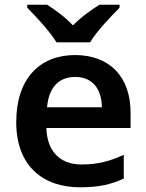

<svg xmlns="http://www.w3.org/2000/svg" viewBox="-20 -786 621 816"><path d="M220 -606H363C389 -651 451 -716 488 -753V-766H403C368 -744 325 -714 290 -678C256 -714 215 -744 180 -766H96V-753C133 -716 193 -651 220 -606ZM299 -552C149 -552 49 -452 49 -267C49 -82 161 10 320 10C400 10 452 -2 506 -27V-128C447 -101 396 -87 326 -87C234 -87 180 -144 177 -242H535V-306C535 -461 445 -552 299 -552ZM299 -459C376 -459 412 -405 413 -330H180C187 -415 231 -459 299 -459Z"/></svg>

Font: Noto Sans Telugu SemiBold
Style: Regular
Weight: 600
Designer: Jelle Bosma - Monotype Design Team
Foundry: Monotype Imaging Inc.
Version: Version 2.005